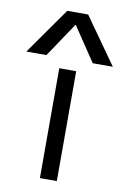

<svg xmlns="http://www.w3.org/2000/svg" viewBox="-161 -843 586 895"><g transform="rotate(10 132.5 -395.0)"><path d="M93 0V-520H173.1V0ZM-71.7 -570 83.3 -790H182.1L337.7 -570H242.6L134 -731.9H132L23.4 -570Z"/></g></svg>

Font: M PLUS 2 Thin
Style: Regular
Weight: 100
Designer: Coji Morishita
Foundry: UNDERFOREST DESIGN
Version: Version 1.001